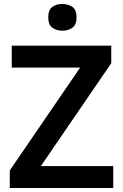

<svg xmlns="http://www.w3.org/2000/svg" viewBox="-20 -943 617 963"><path d="M548 0H29V-88L382 -604H39V-714H538V-626L185 -110H548ZM293 -923Q322 -923 343 -908.5Q364 -894 364 -856Q364 -819 343 -804Q322 -789 293 -789Q263 -789 242.5 -804Q222 -819 222 -856Q222 -894 242.5 -908.5Q263 -923 293 -923Z"/></svg>

Font: Noto Sans NKo Unjoined SemiBold
Style: Regular
Weight: 600
Designer: Monotype Design Team
Foundry: Monotype Imaging Inc.
Version: Version 2.004